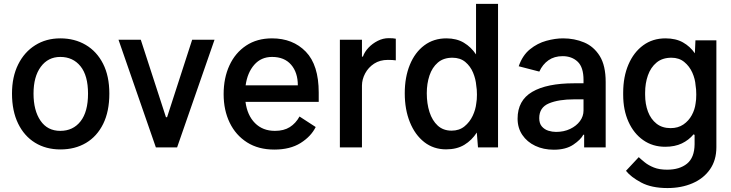

<svg xmlns="http://www.w3.org/2000/svg" viewBox="-20 -747 3706 973"><path d="M286.2 10.3Q213.1 10.3 157.8 -23.6Q102.6 -57.5 71.7 -121.1Q40.8 -184.7 40.8 -272.7Q40.8 -357.6 72.1 -420.5Q103.3 -483.3 158.6 -517.9Q213.8 -552.6 285.5 -552.6Q358.3 -552.6 414.4 -519.5Q470.5 -486.5 502.3 -424Q534.1 -361.5 534.1 -272.7Q534.1 -182.2 502.8 -119Q471.6 -55.8 415.8 -22.7Q360.1 10.3 286.2 10.3ZM285.5 -83.8Q350.1 -83.8 388.1 -132.1Q426.1 -180.4 426.1 -272.7Q426.1 -364 388 -411.2Q349.8 -458.5 285.5 -458.5Q223.7 -458.5 186.8 -408.6Q149.9 -358.7 149.9 -272.7Q149.9 -187.1 185.2 -135.5Q220.5 -83.8 285.5 -83.8Z M1067.1 -545.5 877.5 0H769.9L580.6 -545.5H693.5L821 -153.1H826.7L953.8 -545.5Z M1370 11Q1289.4 11 1232.1 -25.4Q1174.7 -61.8 1144 -125.2Q1113.3 -188.6 1113.3 -269.9Q1113.3 -351.9 1142.8 -415.7Q1172.2 -479.4 1227.3 -516Q1282.3 -552.6 1358.3 -552.6Q1464.1 -552.6 1529.7 -485.1Q1595.2 -417.6 1595.2 -277.7V-230.8H1224.1Q1233 -162.6 1272.2 -123.2Q1311.4 -83.8 1373.2 -83.8Q1418.3 -83.8 1448.5 -102.8Q1478.7 -121.8 1497.9 -156.6L1579.9 -103.3Q1556.1 -55.4 1503.2 -22.2Q1450.3 11 1370 11ZM1358.7 -458.5Q1303.3 -458.5 1268.5 -418.7Q1233.7 -378.9 1224.8 -314.6H1489.3Q1489.3 -379.6 1455.3 -419Q1421.2 -458.5 1358.7 -458.5Z M1985.8 -550.8V-441.1Q1970.9 -443.5 1945.7 -443.5Q1905.2 -443.5 1875.9 -424.4Q1846.6 -405.2 1830.6 -375.2Q1814.6 -345.2 1814.3 -313.6V0H1702.4V-545.5H1814.3V-460.2H1819.2Q1827.1 -483.7 1847.1 -505Q1867.2 -526.3 1894.2 -540Q1921.2 -553.6 1949.9 -553.6Q1973.7 -553.6 1985.8 -550.8Z M2031.2 -274.5Q2031.2 -355.8 2057 -418.7Q2082.7 -481.5 2130.1 -517Q2177.6 -552.6 2242.2 -552.6Q2294 -552.6 2330.8 -530.5Q2367.5 -508.5 2392.4 -471.2V-727.3H2503.9V0H2402.3L2396.3 -75.3Q2371.1 -36.2 2333.1 -13.1Q2295.1 9.9 2240.8 9.9Q2177.2 9.9 2130.1 -26.8Q2083.1 -63.6 2057.2 -127.7Q2031.2 -191.8 2031.2 -274.5ZM2142.8 -274.5Q2142.8 -221.9 2156.6 -179Q2170.5 -136 2198.3 -110.4Q2226.2 -84.9 2268.5 -84.9Q2307.2 -84.9 2333.8 -106.5Q2360.4 -128.2 2375.4 -160Q2390.3 -191.8 2393.5 -222.7Q2397 -240.4 2397 -267.4Q2397 -294.4 2393.5 -313.6Q2391 -345.9 2377.5 -378.6Q2364 -411.2 2338.1 -432.9Q2312.1 -454.5 2272.7 -454.5Q2227.6 -454.5 2198.9 -429.9Q2170.1 -405.2 2156.4 -364.2Q2142.8 -323.2 2142.8 -274.5Z M2940.3 0V-64.3H2936.1Q2923.3 -39.4 2885.3 -13.8Q2847.3 11.7 2786.6 11.7Q2734 11.7 2692.5 -8Q2650.9 -27.7 2627 -63.2Q2603 -98.7 2603 -145.6Q2603 -237.9 2677 -281.4Q2751.1 -324.9 2889.2 -324.9H2937.1V-342Q2937.1 -406.2 2907.5 -434.3Q2877.8 -462.4 2831.3 -462.4Q2789.1 -462.4 2759.4 -441.6Q2729.8 -420.8 2713.1 -384.2L2608.7 -411.2Q2627.8 -466.6 2665.8 -497.3Q2703.8 -528.1 2748.8 -540.3Q2793.7 -552.6 2833.5 -552.6Q2891 -552.6 2940.2 -532Q2989.3 -511.4 3019.4 -463.1Q3049.4 -414.8 3049.4 -331.3V0ZM2937.1 -243.6H2889.9Q2810.7 -243.6 2761.7 -223Q2712.7 -202.4 2712.7 -148.4Q2712.7 -121.1 2726.2 -105.8Q2739.7 -90.6 2759.2 -84.5Q2778.8 -78.5 2797.6 -78.5Q2837.7 -78.5 2869.3 -93.6Q2900.9 -108.7 2919 -133.2Q2937.1 -157.7 2937.1 -186.8Z M3138.1 -267V-277Q3138.1 -358 3164.8 -420.1Q3191.4 -482.2 3239.5 -517.4Q3287.6 -552.6 3352.3 -552.6Q3404.8 -552.6 3441.1 -532.1Q3477.3 -511.7 3501.4 -476.9L3504.3 -542.6H3610.4V-1.1Q3610.4 65 3577.9 111.3Q3545.5 157.7 3489.3 181.8Q3433.2 206 3362.6 206Q3281.6 206 3229.2 177.9Q3176.8 149.9 3152.3 118.6L3217 49.4Q3229.4 61.1 3247.9 76Q3266.3 90.9 3293.7 101.9Q3321 112.9 3360.8 112.9Q3424 112.9 3461.6 82.4Q3499.3 51.8 3500 -16V-63.2L3495 -66.4Q3470.5 -36.9 3435.2 -20.1Q3399.9 -3.2 3350.9 -3.2Q3287.6 -3.2 3239.7 -36.8Q3191.8 -70.3 3165 -129.8Q3138.1 -189.3 3138.1 -267ZM3249.3 -277V-267Q3249.3 -219.5 3263.8 -181.1Q3278.4 -142.8 3307.2 -120.2Q3335.9 -97.7 3378.6 -97.7Q3416.2 -97.7 3443.2 -116.1Q3470.2 -134.6 3485.8 -163.4Q3501.4 -192.1 3505 -222.7Q3508.5 -240.4 3508.5 -267.8Q3508.5 -295.1 3505 -314.3Q3502.8 -346.6 3488.5 -378.9Q3474.1 -411.2 3447.6 -432.9Q3421.2 -454.5 3382.8 -454.5Q3336.6 -454.5 3307.2 -430Q3277.7 -405.5 3263.5 -365.2Q3249.3 -324.9 3249.3 -277Z"/></svg>

Font: Interface Medium
Style: Regular
Weight: 500
Designer: Rasmus Andersson
Foundry: rsms
Version: Version 1.8